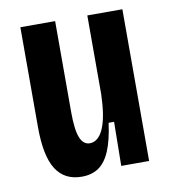

<svg xmlns="http://www.w3.org/2000/svg" viewBox="-67 -586 587 658"><g transform="rotate(-10 227.0 -257.5)"><path d="M166 13Q106 13 76.5 -33.5Q47 -80 47 -181V-528H168V-211Q168 -150 179 -122.5Q190 -95 213 -95Q228 -95 240.5 -106Q253 -117 261.5 -138Q270 -159 274.5 -188.5Q279 -218 280 -254V-528H402V-217V0H305L307 -153H288Q280 -93 264.5 -56.5Q249 -20 225 -3.5Q201 13 166 13Z"/></g></svg>

Font: Bricolage Grotesque 24pt Condensed SemiBold
Style: Regular
Weight: 600
Width: 3
Designer: Mathieu Triay
Foundry: Atelier Triay
Version: Version 1.001;gftools[0.9.33.dev8+g029e19f]